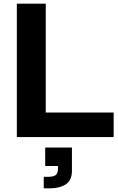

<svg xmlns="http://www.w3.org/2000/svg" viewBox="-20 -749 646 1049"><path d="M72 0V-729H230V-134H601V0ZM219 280V217H243Q274 217 285.5 206.5Q297 196 297 170V158H227V57H373V184Q373 236 339.5 258Q306 280 251 280Z"/></svg>

Font: BDO Grotesk
Style: Bold
Weight: 700
Designer: Deni Anggara
Foundry: Lokal Container
Version: Version 2.000